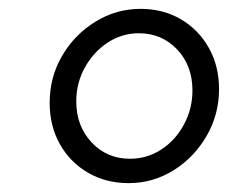

<svg xmlns="http://www.w3.org/2000/svg" viewBox="-20 -730 514 433"><path d="M270 -317Q219 -317 178.5 -340.5Q138 -364 115 -405Q92 -446 92 -498Q92 -556 120 -604Q148 -652 195 -681Q242 -710 297 -710Q348 -710 388 -686.5Q428 -663 451 -622Q474 -581 474 -529Q474 -472 446 -423.5Q418 -375 371.5 -346Q325 -317 270 -317ZM273 -372Q312 -372 344 -393Q376 -414 395 -449.5Q414 -485 414 -526Q414 -582 379.5 -618.5Q345 -655 293 -655Q255 -655 223 -634Q191 -613 171.5 -578Q152 -543 152 -501Q152 -446 186.5 -409Q221 -372 273 -372Z"/></svg>

Font: Red Hat Text
Style: Italic
Weight: 400
Italic angle: -12°
Designer: Pentagram, MCKL
Foundry: Pentagram, MCKL
Version: Version 1.023